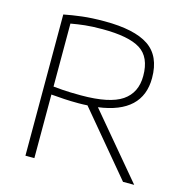

<svg xmlns="http://www.w3.org/2000/svg" viewBox="-109 -851 928 954"><g transform="rotate(15 355.0 -373.5)"><path d="M105.5 0V-726.5Q148.5 -735 198 -741Q247.5 -747 313.5 -747Q467 -747 540.2 -697.8Q613.5 -648.5 613.5 -535.5Q613.5 -355.5 391 -326L665 0H607.5L338.5 -321.5Q316.5 -320 293 -320Q251.5 -320 219.8 -322Q188 -324 151.5 -327V0ZM294.5 -361Q441 -361 504.8 -404.2Q568.5 -447.5 568.5 -534Q568.5 -631 508.2 -668.8Q448 -706.5 313.5 -706.5Q260 -706.5 223.8 -702.5Q187.5 -698.5 151.5 -692V-368Q177.5 -365.5 198 -364Q218.5 -362.5 240.8 -361.8Q263 -361 294.5 -361Z"/></g></svg>

Font: Encode Sans Exp XLt
Style: Regular
Weight: 200
Width: 7
Designer: Multiple Designers
Foundry: Impallari Type
Version: Version 3.002; ttfautohint (v1.8.3) -l 8 -r 50 -G 200 -x 14 